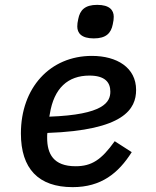

<svg xmlns="http://www.w3.org/2000/svg" viewBox="-20 -758 640 790"><path d="M348 -447C411 -447 434 -420 434 -381C434 -338 407 -286 183 -278L185 -289C202 -396 260 -447 348 -447ZM279 12C396 12 467 -45 522 -132L452 -177C397 -100 357 -74 291 -74C199 -74 174 -126 174 -191C174 -200 174 -206 175 -211C491 -222 540 -310 540 -388C540 -480 461 -528 358 -528C186 -528 66 -397 66 -209C66 -64 138 12 279 12ZM366 -600C417 -600 437 -622 444 -658C447 -670 448 -681 448 -689C448 -716 431 -738 380 -738C329 -738 309 -716 302 -680C299 -668 298 -657 298 -649C298 -622 315 -600 366 -600Z"/></svg>

Font: IBM Mono Medium
Style: Italic
Weight: 500
Italic angle: -9°
Monospace: yes
Designer: Mike Abbink, Paul van der Laan, Pieter van Rosmalen
Foundry: Bold Monday
Version: Version 2.3